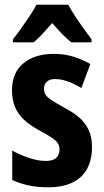

<svg xmlns="http://www.w3.org/2000/svg" viewBox="-20 -786 440 816"><path d="M371 -161Q371 -106 349.5 -67.5Q328 -29 286.5 -9.5Q245 10 185 10Q141 10 104 2.5Q67 -5 32 -21V-146Q64 -128 102.5 -115Q141 -102 175 -102Q204 -102 218.5 -114.5Q233 -127 233 -151Q233 -165 226.5 -176Q220 -187 200.5 -200.5Q181 -214 143 -234Q107 -254 82 -277Q57 -300 44 -331Q31 -362 31 -403Q31 -476 79 -516.5Q127 -557 209 -557Q252 -557 289 -546Q326 -535 364 -514L326 -412Q308 -423 289 -431.5Q270 -440 251.5 -445Q233 -450 214 -450Q191 -450 179 -439Q167 -428 167 -409Q167 -395 173 -384.5Q179 -374 197.5 -361.5Q216 -349 252 -329Q289 -310 315 -288Q341 -266 356 -235.5Q371 -205 371 -161ZM270 -766Q282 -744 298.5 -718.5Q315 -693 333.5 -667.5Q352 -642 369 -619V-606H283Q264 -621 243.5 -642Q223 -663 202 -688Q180 -663 160 -641.5Q140 -620 123 -606H35V-619Q51 -639 70 -665.5Q89 -692 107 -719Q125 -746 135 -766Z"/></svg>

Font: Noto Sans Display Condensed
Style: Bold
Weight: 700
Width: 3
Designer: Monotype Design Team
Foundry: Monotype Imaging Inc.
Version: Version 2.003